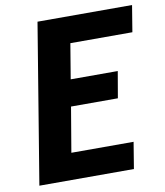

<svg xmlns="http://www.w3.org/2000/svg" viewBox="-83 -803 750 872"><g transform="rotate(-10 292.5 -367.5)"><path d="M28 0H464L484 -122H197L232 -329H448L469 -451H252L279 -613H565L585 -735H149Z"/></g></svg>

Font: Iosevka Sparkle Heavy
Style: Italic
Weight: 900
Italic angle: -9°
Designer: Belleve Invis
Foundry: Belleve Invis
Version: Version 4.5.0; ttfautohint (v1.8.3)